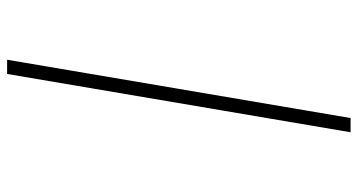

<svg xmlns="http://www.w3.org/2000/svg" viewBox="-253 -610 1006 540"><g transform="rotate(90 250.0 -340.0)"><path d="M148 143 312 -823H352L188 143Z"/></g></svg>

Font: iosevka_custom_sans_ss08 XLt
Style: Italic
Weight: 200
Italic angle: -10°
Designer: Belleve Invis
Foundry: Belleve Invis
Version: Version 10.3.0; ttfautohint (v1.8.3)